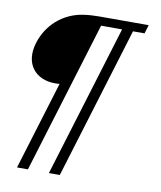

<svg xmlns="http://www.w3.org/2000/svg" viewBox="-86 -736 772 919"><g transform="rotate(10 299.5 -277.0)"><path d="M169.4 -315 190.7 -316 59.5 113H112.5L338.1 -625H440.1L214.5 113H267.5L493.1 -625H549.1L562 -667H320C293.3 -667 267.9 -665.2 243.8 -661.5C146.4 -646.7 73 -578.7 45.9 -490C13.6 -384.6 72.9 -315 169.4 -315Z"/></g></svg>

Font: Din Kursivschrift
Style: Eng
Weight: 400
Version: Version 1.089